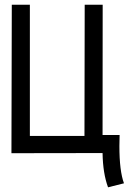

<svg xmlns="http://www.w3.org/2000/svg" viewBox="-20 -653 558 819"><path d="M107.4 -73.2H340.3L341.3 -632.8H418L417.5 -77.1H490.2Q489.3 -47.9 489.3 -29.8Q489.3 76.2 508.8 128.9L440.9 146Q418.9 86.9 417.5 0H340.8L28.8 0.5L30.3 -632.8H107.4Z"/></svg>

Font: Fantasque Sans Mono
Style: Regular
Weight: 400
Monospace: yes
Designer: Jany Belluz
Version: Version 1.8.0 ; ttfautohint (v1.8.2)